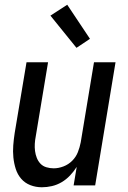

<svg xmlns="http://www.w3.org/2000/svg" viewBox="-20 -783 540 811"><path d="M157 8Q131 8 108 -1Q85 -10 69.5 -28Q54 -46 46.5 -69.5Q39 -93 36.5 -118Q34 -143 36 -169Q38 -195 42 -221L92 -520H183L131 -207Q128 -192 127 -176Q126 -160 128 -145Q130 -130 135.5 -116Q141 -102 151 -91.5Q161 -81 176 -76.5Q191 -72 207 -72Q227 -72 248 -80Q269 -88 285 -104Q301 -120 309 -140.5Q317 -161 321 -182L377 -520H468L382 0H291L304 -78Q292 -59 276 -42Q260 -25 240.5 -13.5Q221 -2 199.5 3Q178 8 157 8ZM303 -581 193 -717 264 -763 360 -619Z"/></svg>

Font: Iosevka SS18 Medium
Style: Italic
Weight: 500
Italic angle: -9°
Monospace: yes
Designer: Belleve Invis
Foundry: Belleve Invis
Version: Version 25.1.1; ttfautohint (v1.8.4)